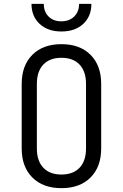

<svg xmlns="http://www.w3.org/2000/svg" viewBox="-20 -970 640 1000"><path d="M300 10Q204 10 148.5 -45.5Q93 -101 93 -197V-533Q93 -629 148.5 -684.5Q204 -740 300 -740Q396 -740 451.5 -684.5Q507 -629 507 -533V-197Q507 -101 451.5 -45.5Q396 10 300 10ZM300 -61Q361 -61 394.5 -96.5Q428 -132 428 -197V-533Q428 -598 394.5 -633.5Q361 -669 300 -669Q239 -669 205.5 -633.5Q172 -598 172 -533V-197Q172 -132 205.5 -96.5Q239 -61 300 -61ZM300 -806Q229 -806 186.5 -845.5Q144 -885 144 -950H208Q208 -909 233 -884Q258 -859 299 -859Q341 -859 366.5 -884Q392 -909 392 -950H456Q456 -885 413.5 -845.5Q371 -806 300 -806Z"/></svg>

Font: Tiny Light
Style: Regular
Weight: 300
Monospace: yes
Designer: Philipp Nurullin, Konstantin Bulenkov
Foundry: JetBrains
Version: Version 2.251; ttfautohint (v1.8.4.7-5d5b)